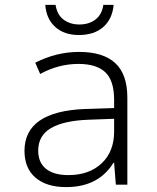

<svg xmlns="http://www.w3.org/2000/svg" viewBox="-20 -754 640 784"><path d="M80 -138Q80 -299 327 -309L446 -313V-346Q446 -425 410 -459Q374 -493 300 -493Q219 -493 144 -452L124 -498Q210 -542 303 -542Q401 -542 450.5 -496.5Q500 -451 500 -355V0H453L446 -89H443Q382 10 250 10Q170 10 125 -28.5Q80 -67 80 -138ZM446 -217V-269L339 -265Q239 -261 187.5 -230.5Q136 -200 136 -139Q136 -90 168 -64.5Q200 -39 259 -39Q344 -39 395 -87Q446 -135 446 -217ZM165 -734H207Q213 -694 239.5 -674Q266 -654 304 -654Q343 -654 369.5 -674Q396 -694 402 -734H444Q439 -677 402 -644Q365 -611 302 -611Q242 -611 205.5 -644Q169 -677 165 -734Z"/></svg>

Font: Noto Sans Mono UI Light
Style: Regular
Weight: 300
Monospace: yes
Designer: Monotype Design team
Foundry: Monotype Imaging Inc.
Version: Version 1.000